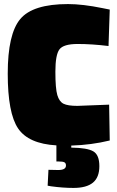

<svg xmlns="http://www.w3.org/2000/svg" viewBox="-20 -703 573 943"><path d="M341 220Q289 220 231 212L214 209L218 131Q249 132 266 132Q304 132 304 110Q304 98 296 94Q288 90 266 90H257V11Q120 3 69 -72Q18 -147 18 -341.5Q18 -536 79.5 -609.5Q141 -683 314 -683Q386 -683 484 -663L519 -656L513 -477Q431 -487 361.5 -487Q292 -487 272 -460.5Q252 -434 252 -351Q252 -268 261.5 -236Q271 -204 292 -193.5Q313 -183 360 -183L516 -189L519 -13Q429 9 330 12V22Q409 23 438.5 40.5Q468 58 468 113Q468 168 436.5 194Q405 220 341 220Z"/></svg>

Font: Titillium Web Black
Style: Regular
Weight: 900
Version: Version 1.002;PS 35.000;hotconv 1.0.70;makeotf.lib2.5.55311